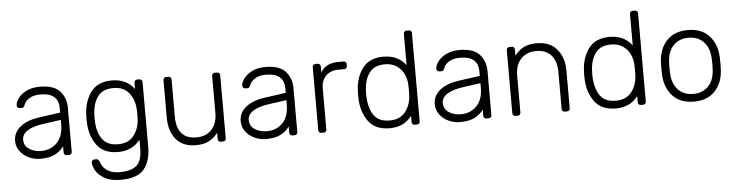

<svg xmlns="http://www.w3.org/2000/svg" viewBox="-52 -967 5534 1443"><g transform="rotate(-5 2715.0 -245.0)"><path d="M221 10Q173 10 132 -10Q91 -30 66.5 -64Q42 -98 42 -139Q42 -205 95.5 -247Q149 -289 240 -301L398 -323V-358Q398 -413 364.5 -442.5Q331 -472 262 -472Q211 -472 178.5 -452Q146 -432 137 -404Q133 -392 127.5 -387.5Q122 -383 113 -383H99Q90 -383 83.5 -389.5Q77 -396 77 -405Q77 -427 97 -456.5Q117 -486 159 -508Q201 -530 262 -530Q369 -530 414 -479Q459 -428 459 -355V-22Q459 -12 453 -6Q447 0 437 0H420Q410 0 404 -6Q398 -12 398 -22V-69Q376 -36 333.5 -13Q291 10 221 10ZM231 -48Q304 -48 351 -96Q398 -144 398 -234V-268L269 -250Q187 -239 145 -212Q103 -185 103 -144Q103 -98 141.5 -73Q180 -48 231 -48Z M811 220Q733 220 686 193Q639 166 620.5 131.5Q602 97 602 71Q602 62 608.5 56Q615 50 624 50H638Q647 50 652.5 54.5Q658 59 662 71Q693 162 806 162Q892 162 933 126.5Q974 91 974 0V-69Q916 10 806 10Q698 10 646.5 -60.5Q595 -131 592 -232L591 -260L592 -288Q595 -389 646.5 -459.5Q698 -530 806 -530Q915 -530 974 -451V-497Q974 -507 980 -513.5Q986 -520 996 -520H1012Q1022 -520 1028.5 -513.5Q1035 -507 1035 -497V-10Q1035 97 985 158.5Q935 220 811 220ZM812 -48Q891 -48 931 -100.5Q971 -153 974 -224Q975 -234 975 -260Q975 -286 974 -296Q971 -367 931 -419.5Q891 -472 812 -472Q731 -472 693.5 -420.5Q656 -369 653 -288L652 -260L653 -232Q656 -151 693.5 -99.5Q731 -48 812 -48Z M1393 10Q1295 10 1244 -52Q1193 -114 1193 -214V-498Q1193 -508 1199 -514Q1205 -520 1215 -520H1232Q1242 -520 1248 -514Q1254 -508 1254 -498V-219Q1254 -48 1403 -48Q1475 -48 1517.5 -93.5Q1560 -139 1560 -219V-498Q1560 -508 1566 -514Q1572 -520 1582 -520H1599Q1609 -520 1615 -514Q1621 -508 1621 -498V-22Q1621 -12 1615 -6Q1609 0 1599 0H1582Q1572 0 1566 -6Q1560 -12 1560 -22V-69Q1530 -30 1491.5 -10Q1453 10 1393 10Z M1923 10Q1875 10 1834 -10Q1793 -30 1768.5 -64Q1744 -98 1744 -139Q1744 -205 1797.5 -247Q1851 -289 1942 -301L2100 -323V-358Q2100 -413 2066.5 -442.5Q2033 -472 1964 -472Q1913 -472 1880.5 -452Q1848 -432 1839 -404Q1835 -392 1829.5 -387.5Q1824 -383 1815 -383H1801Q1792 -383 1785.5 -389.5Q1779 -396 1779 -405Q1779 -427 1799 -456.5Q1819 -486 1861 -508Q1903 -530 1964 -530Q2071 -530 2116 -479Q2161 -428 2161 -355V-22Q2161 -12 2155 -6Q2149 0 2139 0H2122Q2112 0 2106 -6Q2100 -12 2100 -22V-69Q2078 -36 2035.5 -13Q1993 10 1923 10ZM1933 -48Q2006 -48 2053 -96Q2100 -144 2100 -234V-268L1971 -250Q1889 -239 1847 -212Q1805 -185 1805 -144Q1805 -98 1843.5 -73Q1882 -48 1933 -48Z M2341 0Q2331 0 2325 -6Q2319 -12 2319 -22V-497Q2319 -507 2325 -513.5Q2331 -520 2341 -520H2357Q2367 -520 2373.5 -513.5Q2380 -507 2380 -497V-451Q2416 -520 2516 -520H2553Q2563 -520 2569 -514Q2575 -508 2575 -498V-484Q2575 -474 2569 -468Q2563 -462 2553 -462H2510Q2450 -462 2415 -427Q2380 -392 2380 -332V-22Q2380 -12 2373.5 -6Q2367 0 2357 0Z M2855 10Q2747 10 2695.5 -60.5Q2644 -131 2641 -232L2640 -260L2641 -288Q2644 -389 2695.5 -459.5Q2747 -530 2855 -530Q2964 -530 3023 -451V-688Q3023 -698 3029 -704Q3035 -710 3045 -710H3062Q3072 -710 3078 -704Q3084 -698 3084 -688V-22Q3084 -12 3078 -6Q3072 0 3062 0H3045Q3035 0 3029 -6Q3023 -12 3023 -22V-69Q2965 10 2855 10ZM2861 -48Q2940 -48 2980 -100.5Q3020 -153 3023 -224Q3024 -234 3024 -263Q3024 -292 3023 -302Q3022 -345 3004 -383.5Q2986 -422 2950 -447Q2914 -472 2861 -472Q2780 -472 2742.5 -420.5Q2705 -369 2702 -288L2701 -260Q2701 -167 2737 -107.5Q2773 -48 2861 -48Z M3387 10Q3339 10 3298 -10Q3257 -30 3232.5 -64Q3208 -98 3208 -139Q3208 -205 3261.5 -247Q3315 -289 3406 -301L3564 -323V-358Q3564 -413 3530.5 -442.5Q3497 -472 3428 -472Q3377 -472 3344.5 -452Q3312 -432 3303 -404Q3299 -392 3293.5 -387.5Q3288 -383 3279 -383H3265Q3256 -383 3249.5 -389.5Q3243 -396 3243 -405Q3243 -427 3263 -456.5Q3283 -486 3325 -508Q3367 -530 3428 -530Q3535 -530 3580 -479Q3625 -428 3625 -355V-22Q3625 -12 3619 -6Q3613 0 3603 0H3586Q3576 0 3570 -6Q3564 -12 3564 -22V-69Q3542 -36 3499.5 -13Q3457 10 3387 10ZM3397 -48Q3470 -48 3517 -96Q3564 -144 3564 -234V-268L3435 -250Q3353 -239 3311 -212Q3269 -185 3269 -144Q3269 -98 3307.5 -73Q3346 -48 3397 -48Z M3805 0Q3795 0 3789 -6Q3783 -12 3783 -22V-498Q3783 -508 3789 -514Q3795 -520 3805 -520H3822Q3832 -520 3838 -514Q3844 -508 3844 -498V-451Q3874 -490 3912.5 -510Q3951 -530 4012 -530Q4110 -530 4163 -467.5Q4216 -405 4216 -306V-22Q4216 -12 4210 -6Q4204 0 4194 0H4177Q4167 0 4161 -6Q4155 -12 4155 -22V-301Q4155 -382 4115.5 -427Q4076 -472 4002 -472Q3930 -472 3887 -426.5Q3844 -381 3844 -301V-22Q3844 -12 3838 -6Q3832 0 3822 0Z M4561 10Q4453 10 4401.5 -60.5Q4350 -131 4347 -232L4346 -260L4347 -288Q4350 -389 4401.5 -459.5Q4453 -530 4561 -530Q4670 -530 4729 -451V-688Q4729 -698 4735 -704Q4741 -710 4751 -710H4768Q4778 -710 4784 -704Q4790 -698 4790 -688V-22Q4790 -12 4784 -6Q4778 0 4768 0H4751Q4741 0 4735 -6Q4729 -12 4729 -22V-69Q4671 10 4561 10ZM4567 -48Q4646 -48 4686 -100.5Q4726 -153 4729 -224Q4730 -234 4730 -263Q4730 -292 4729 -302Q4728 -345 4710 -383.5Q4692 -422 4656 -447Q4620 -472 4567 -472Q4486 -472 4448.5 -420.5Q4411 -369 4408 -288L4407 -260Q4407 -167 4443 -107.5Q4479 -48 4567 -48Z M5151 10Q5047 10 4989.5 -53.5Q4932 -117 4929 -218L4928 -260L4929 -302Q4932 -403 4989.5 -466.5Q5047 -530 5151 -530Q5255 -530 5312.5 -466.5Q5370 -403 5373 -302Q5374 -292 5374 -260Q5374 -228 5373 -218Q5370 -117 5312.5 -53.5Q5255 10 5151 10ZM5151 -48Q5222 -48 5265.5 -93.5Q5309 -139 5312 -223Q5313 -233 5313 -260Q5313 -287 5312 -297Q5309 -381 5265.5 -426.5Q5222 -472 5151 -472Q5080 -472 5036.5 -426.5Q4993 -381 4990 -297L4989 -260L4990 -223Q4993 -139 5036.5 -93.5Q5080 -48 5151 -48Z"/></g></svg>

Font: Rubik AZ
Style: Regular
Weight: 300
Designer: Hubert and Fischer
Foundry: Hubert & Fischer
Version: Version 2.000